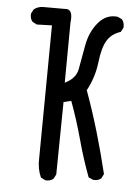

<svg xmlns="http://www.w3.org/2000/svg" viewBox="-53 -790 607 833"><g transform="rotate(5 250.0 -373.5)"><path d="M176 0 156 -10Q139 -47 141 -93L146 -672L80 -670L61 -680Q49 -693 51 -715L61 -734Q78 -748 102 -748H195Q233 -753 225 -691L223 -429Q271 -452 278.5 -494Q286 -536 297 -597Q308 -658 343 -699Q378 -740 427 -734L446 -725Q458 -711 456 -689L446 -670Q406 -657 387 -625.5Q368 -594 360.5 -529Q353 -464 321 -405Q353 -317 379 -228.5Q405 -140 427 -49L417 -29Q403 -18 382 -20L362 -29Q333 -106 310.5 -189Q288 -272 258 -353L225 -345L221 -29L211 -10Q197 2 176 0Z"/></g></svg>

Font: Kosefont JP
Style: Regular
Weight: 400
Designer: Nozomi Seto 瀬戸のぞみ
Version: Version 3.00;June 19, 2020